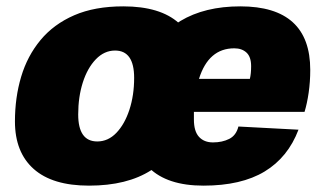

<svg xmlns="http://www.w3.org/2000/svg" viewBox="-20 -572 1022 604"><path d="M260 12Q145 12 86 -40.5Q27 -93 27 -190Q27 -265 46.5 -330.5Q66 -396 107.5 -446Q149 -496 213.5 -524Q278 -552 368 -552Q484 -552 542.5 -499.5Q601 -447 601 -349Q601 -249 566 -167Q531 -85 455.5 -36.5Q380 12 260 12ZM286 -127Q320 -127 346 -154Q372 -181 387 -226.5Q402 -272 402 -327Q402 -413 342 -413Q308 -413 281.5 -385.5Q255 -358 240.5 -312.5Q226 -267 226 -212Q226 -127 286 -127ZM620 12Q506 12 449 -44Q392 -100 392 -190Q392 -297 431.5 -378.5Q471 -460 547.5 -506Q624 -552 736 -552Q956 -552 956 -352Q956 -315 951 -280.5Q946 -246 938 -220H590Q590 -208 590 -196Q590 -159 606 -141.5Q622 -124 650 -124Q679 -124 701 -135Q723 -146 730 -174L919 -164Q886 -77 812.5 -32.5Q739 12 620 12ZM717 -420Q636 -420 606 -324H766Q768 -332 769 -342Q770 -352 770 -364Q770 -393 755.5 -406.5Q741 -420 717 -420Z"/></svg>

Font: Geist Black
Style: Italic
Weight: 900
Italic angle: -12°
Designer: Basement.studio, Andrés Briganti, Mateo Zaragoza
Foundry: Basement.studio, Vercel, Andrés Briganti, Guido Ferreyra, Mateo Zaragoza
Version: Version 1.500; ttfautohint (v1.8.4.7-5d5b)